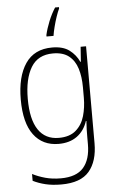

<svg xmlns="http://www.w3.org/2000/svg" viewBox="-64 -807 660 1091"><g transform="rotate(-5 265.5 -261.5)"><path d="M256 -539Q318 -539 354 -512Q390 -485 409 -444H412L418 -529H449V24Q449 126 400.5 183.5Q352 241 241 241Q190 241 151 231.5Q112 222 80 206V167Q113 184 153 195Q193 206 241 206Q330 206 370.5 159.5Q411 113 411 27V-12Q411 -36 411.5 -58Q412 -80 414 -106H411Q393 -51 351 -20.5Q309 10 246 10Q155 10 104 -58Q53 -126 53 -260Q53 -390 103.5 -464.5Q154 -539 256 -539ZM258 -505Q172 -505 132.5 -439.5Q93 -374 93 -260Q93 -143 133 -83.5Q173 -24 250 -24Q312 -24 347.5 -55Q383 -86 397 -135Q411 -184 411 -239V-299Q411 -359 396.5 -405.5Q382 -452 348.5 -478.5Q315 -505 258 -505ZM315 -756Q307 -740 297.5 -712Q288 -684 280.5 -654.5Q273 -625 270 -604H230V-612Q238 -648 254.5 -689Q271 -730 293 -764H315Z"/></g></svg>

Font: Noto Sans Gujarati UI SemiCondensed ExtraLight
Style: Regular
Weight: 200
Width: 4
Designer: Jelle Bosma - Monotype Design Team, Universal Thirst
Foundry: Monotype Imaging Inc.
Version: Version 2.106; ttfautohint (v1.8.4.7-5d5b)